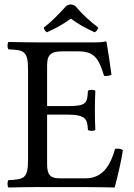

<svg xmlns="http://www.w3.org/2000/svg" viewBox="-20 -834 597 856"><path d="M281 -361H190V-541C190 -585 202 -605 256 -605H331C406 -605 422 -565 444 -496C456 -494 467 -496 477 -501C472 -542 457 -638 455 -646C455 -648 454 -649 451 -649C434 -646 426 -645 402 -645H147C117 -645 58 -646 18 -647C12 -641 12 -620 18 -614C88 -611 105 -606 105 -523V-122C105 -39 88 -34 18 -31C12 -25 12 -4 18 2C55 1 115 0 148 0H363C411 0 491 2 491 2C505 -48 520 -114 528 -165C518 -171 506 -173 493 -170C473 -98 438 -39 362 -39H246C204 -39 190 -55 190 -102V-323H281C366 -323 369 -300 372 -255C378 -249 399 -249 405 -255C404 -281 403 -309 403 -343C403 -371 404 -405 405 -429C399 -435 378 -435 372 -429C369 -374 366 -361 281 -361ZM315 -808C300 -816 290 -816 276 -808C245 -774 212 -739 175 -711C177 -702 180 -696 189 -690C227 -707 259 -724 296 -751C329 -726 363 -708 402 -690C411 -694 415 -702 418 -711C382 -738 345 -772 315 -808Z"/></svg>

Font: Libertinus Math
Style: Regular
Weight: 400
Designer: Philipp H. Poll, Khaled Hosny
Foundry: Caleb Maclennan
Version: Version 7.050;RELEASE